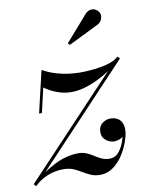

<svg xmlns="http://www.w3.org/2000/svg" viewBox="-120 -743 623 811"><g transform="rotate(-10 191.5 -337.5)"><path d="M-40 0.5 393.5 -460H411.5L-22.5 1ZM-31 10 -39.5 0.5Q8.5 -37.5 44.8 -58.5Q81 -79.5 110.8 -87.8Q140.5 -96 168 -96Q188 -96 203.5 -89.2Q219 -82.5 233 -73.2Q247 -64 261.8 -57.2Q276.5 -50.5 295.5 -50.5Q320 -50.5 336 -70.5Q352 -90.5 360 -116.2Q368 -142 368 -160H380Q378 -147.5 370 -138Q362 -128.5 350.5 -123.8Q339 -119 327 -119Q315 -119 303 -124.8Q291 -130.5 283.2 -141.2Q275.5 -152 275.5 -167Q275.5 -192 291.8 -204.5Q308 -217 326.5 -217Q342 -217 354.2 -211.2Q366.5 -205.5 373.8 -193Q381 -180.5 381 -160Q381 -141.5 371.5 -113Q362 -84.5 344.5 -56.2Q327 -28 301.5 -9Q276 10 244.5 10Q221.5 10 204.2 2.2Q187 -5.5 171 -15.2Q155 -25 137 -32.8Q119 -40.5 94 -40.5Q58 -40.5 25.5 -27.2Q-7 -14 -31 10ZM34.5 -290 76.5 -469.5Q103.5 -454.5 131.5 -446Q159.5 -437.5 186.2 -434Q213 -430.5 236 -430.5Q254 -430.5 277.2 -432.2Q300.5 -434 324.8 -438Q349 -442 369.5 -449.8Q390 -457.5 402 -469.5L411.5 -460Q384.5 -437.5 355.8 -418.2Q327 -399 297.8 -385Q268.5 -371 240.2 -363.2Q212 -355.5 185.5 -355.5Q152.5 -355.5 121.5 -367.8Q90.5 -380 71 -395.5L46.5 -290ZM213 -553 205.5 -561 303.5 -673Q311.5 -680.5 319.8 -683Q328 -685.5 335.8 -684Q343.5 -682.5 349.8 -678Q356 -673.5 359.5 -667.5Q364.5 -659.5 364 -649.8Q363.5 -640 358.8 -631.8Q354 -623.5 346 -618.5Z"/></g></svg>

Font: Bodoni Moda 18pt
Style: Italic
Weight: 400
Italic angle: -13°
Designer: Owen Earl
Foundry: indestructible type
Version: Version 2.005